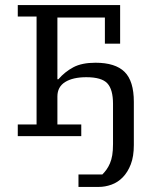

<svg xmlns="http://www.w3.org/2000/svg" viewBox="-20 -536 592 756"><path d="M289 151H383Q392 142 399.5 131.5Q407 121 413 107Q419 93 422 75Q425 57 425 31V-127Q425 -184 402.5 -208Q380 -232 320 -232Q267 -232 236.5 -213Q206 -194 206 -156V-46H300V0H50V-46H124V-471H50V-516H453V-364H393V-467H206V-224H210Q235 -253 268.5 -271Q302 -289 356 -289Q434 -289 470.5 -253Q507 -217 507 -135V35Q507 80 495 111Q483 142 463.5 162Q444 182 419 191Q394 200 369 200H289Z"/></svg>

Font: IBM Plex Serif
Style: Regular
Weight: 400
Designer: Mike Abbink, Paul van der Laan, Pieter van Rosmalen
Foundry: Bold Monday
Version: Version 3.001